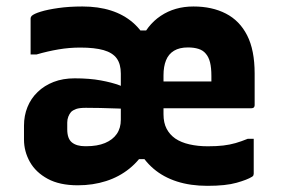

<svg xmlns="http://www.w3.org/2000/svg" viewBox="-20 -570 890 601"><path d="M237.9 -549.7Q287.8 -549.7 327.2 -537.1Q366.6 -524.6 396 -499.3Q425.4 -473.9 443.1 -436.1L408.7 -474.6H452.5L417.3 -436.1Q439.3 -491.2 483.2 -520.4Q527.1 -549.7 585.6 -549.7Q643.9 -549.7 687 -527.5Q730.1 -505.4 753.6 -459.3Q777.1 -413.2 777.1 -340Q777.1 -315.6 777.1 -291.1Q777.1 -266.6 777.1 -241.3Q777.1 -238.3 776 -235.8Q774.9 -233.3 772.5 -232.3Q770.1 -231.2 766.9 -231.2Q732.3 -231.2 697.8 -231.2Q663.3 -231.2 628.3 -231.2Q593.3 -231.2 558.8 -231.2Q524.3 -231.2 489.7 -231.2L441.3 -227.8V-314.9Q469.3 -314.9 493.9 -314.9Q518.5 -314.9 541.9 -314.9Q565.3 -314.9 589.5 -314.9Q613.7 -314.9 641.7 -314.9Q641.7 -317.6 641.7 -320.4Q641.7 -323.1 641.7 -326.3Q641.7 -329.6 641.7 -332.3Q641.7 -357.5 637.5 -374.7Q633.2 -391.9 623.8 -402.4Q615.5 -412.5 601.3 -417Q587.2 -421.5 568 -421.5Q541.9 -421.5 524.7 -411.2Q507.6 -400.9 499.7 -381.3Q491.8 -361.7 491.8 -334.3V-212.3Q491.8 -185.6 501.5 -167.1Q511.1 -148.7 528.6 -136.4Q546.9 -124 573.1 -118.1Q599.3 -112.1 630.5 -112.1Q658.2 -112.1 678.7 -114.5Q699.2 -116.9 717.3 -122.1Q735.4 -127.3 755.4 -135.5H774.2Q774.2 -108.4 774.2 -80.9Q774.2 -53.4 774.2 -26.3Q774.2 -24.3 773.3 -21.5Q772.4 -18.6 768.7 -16.6Q754.4 -7.5 720.6 2.1Q686.8 11.7 629.1 11.7Q576.3 11.7 533.9 -1.9Q491.5 -15.5 460.5 -42Q429.6 -68.5 411 -105.8L446.1 -71.8H400L438.1 -105.8Q417.7 -68.6 385.4 -42.5Q353.1 -16.3 312 -3.2Q270.9 10 223.5 10Q166.4 10 129.2 -10.3Q92 -30.5 73.5 -63.3Q55.1 -96.1 55.1 -133.3V-176.8Q55.1 -208.1 66 -234.9Q76.8 -261.8 97.8 -282Q118.7 -302.2 147.8 -313.5Q177 -324.8 213.6 -324.8Q260.5 -324.8 295.4 -318.3Q330.3 -311.9 353.7 -303.1Q377.1 -294.2 387.1 -286.3H412.9V-227.4Q381.2 -229.1 350.4 -230.3Q319.6 -231.5 293.5 -232Q267.5 -232.5 248.8 -232.5Q228.5 -232.5 218.5 -228.9Q208.4 -225.3 202.4 -219.5Q197.1 -213.3 193.8 -204.8Q190.5 -196.2 190.5 -186.5V-165Q190.5 -135.9 205.2 -124.1Q219.9 -112.3 246.3 -112.3H250.3Q284.6 -112.3 308.7 -122.3Q332.8 -132.4 345.5 -150.7Q358.2 -169 358.2 -195.2V-339.5Q358.2 -369.5 345.3 -387.3Q332.4 -405 304.3 -413.1Q276.1 -421.1 231.1 -421.1Q197.1 -421.1 163.3 -415.4Q129.5 -409.7 94.7 -399.6H75.8Q75.8 -428.4 75.8 -456.2Q75.8 -484 75.8 -511.9Q75.8 -514.1 76.8 -516.5Q77.8 -518.9 78.8 -519.9Q85.7 -526.8 107.6 -533.5Q129.4 -540.2 162.8 -544.9Q196.2 -549.7 237.9 -549.7Z"/></svg>

Font: Recursive Sans Linear Light
Style: Regular
Weight: 300
Version: Version 1.085